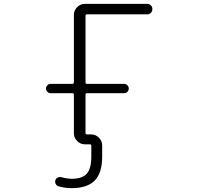

<svg xmlns="http://www.w3.org/2000/svg" viewBox="-20 -774 1040 1001"><path d="M455.1 -73.2Q478.5 -73.2 495.6 -56.2Q512.7 -39.1 512.7 -15.6V42Q512.7 127.9 473.6 167.5Q434.6 207 352.5 207Q319.3 207 285.2 197.3Q275.4 194.3 270.5 185.1Q265.6 175.8 268.6 166Q271.5 156.2 280.3 151.9Q289.1 147.5 298.8 149.4Q325.2 157.2 352.5 158.2Q409.2 158.2 432.6 131.3Q456.1 104.5 456.1 42V-13.7Q456.1 -21.5 449.2 -21.5H422.9Q399.4 -21.5 382.3 -38.6Q365.2 -55.7 365.2 -79.1V-281.2Q365.2 -288.1 357.4 -288.1H244.1Q234.4 -288.1 227.1 -295.4Q219.7 -302.7 219.7 -312.5Q219.7 -322.3 227.1 -329.6Q234.4 -336.9 244.1 -336.9H357.4Q365.2 -336.9 365.2 -343.8V-696.3Q365.2 -719.7 382.3 -736.8Q399.4 -753.9 422.9 -753.9H747.1Q758.8 -753.9 766.6 -746.1Q774.4 -738.3 774.4 -726.6Q774.4 -714.8 766.6 -707Q758.8 -699.2 747.1 -699.2H433.6Q425.8 -699.2 425.8 -691.4V-343.8Q425.8 -336.9 433.6 -336.9H627Q636.7 -336.9 644 -329.6Q651.4 -322.3 651.4 -312.5Q651.4 -302.7 644 -295.4Q636.7 -288.1 627 -288.1H433.6Q425.8 -288.1 425.8 -281.2V-80.1Q425.8 -73.2 433.6 -73.2Z"/></svg>

Font: Rounded Mgen+ 1m light
Style: Regular
Weight: 200
Designer: [Source Han Sans]
Ryoko NISHIZUKA  (kana & ideographs); Paul D. Hunt (Latin, Greek & Cyrillic); Wenlong ZHANG  (bopomofo
Version: Version 1.059.20150602